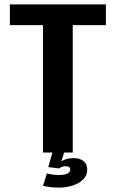

<svg xmlns="http://www.w3.org/2000/svg" viewBox="-20 -695 529 875"><path d="M176 0V-580.5H25V-675H462.5V-580.5H311.5V0ZM248 160Q210.5 160 176 152L193.5 95.5Q203 98 217.5 100.2Q232 102.5 248.5 102.5Q300 102.5 300 77.5Q300 62.5 279.5 62.5Q263 62.5 249 72.5L200 66.5L219 0H272.5L259.5 40.5Q269 34 283.2 29.8Q297.5 25.5 315.5 25.5Q343.5 25.5 360.5 38.8Q377.5 52 377.5 78Q377.5 105 358.8 123.2Q340 141.5 310.5 150.8Q281 160 248 160Z"/></svg>

Font: Anybody SemiBold
Style: Regular
Weight: 600
Designer: Tyler Finck
Foundry: Etcetera Type Company
Version: Version 1.010; ttfautohint (v1.8.3) -l 8 -r 50 -G 200 -x 14 